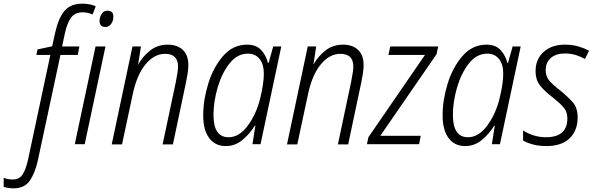

<svg xmlns="http://www.w3.org/2000/svg" viewBox="-145 -785 3231 1045"><path d="M472 -694Q472 -727 441 -727Q419 -727 408 -709Q397 -691 397 -671Q397 -638 429 -638Q448 -638 460 -655Q472 -672 472 -694ZM316 0 429 -532H375L262 0ZM61 88 184 -486H278L287 -532H193L208 -603Q221 -662 242.5 -690Q264 -718 305 -718Q333 -718 359 -706L376 -751Q344 -765 304 -765Q239 -765 206 -726Q173 -687 155 -606L139 -533L59 -516L53 -486H129L8 82Q-3 134 -21 163Q-39 192 -75 192Q-100 192 -125 183V232Q-101 240 -71 240Q-12 240 17 198.5Q46 157 61 88Z M519 1 577 -270Q599 -376 646.5 -434Q694 -492 753 -492Q824 -492 824 -423Q824 -405 820 -383.5Q816 -362 812 -339L740 1H796L867 -335Q872 -358 876 -384Q880 -410 880 -431Q880 -486 849.5 -514Q819 -542 768 -542Q712 -542 671.5 -509.5Q631 -477 608 -435H607L622 -532H576L463 1Z M1017 -159Q1017 -231 1039.5 -308.5Q1062 -386 1104 -439.5Q1146 -493 1204 -493Q1245 -493 1268 -464Q1291 -435 1291 -384Q1291 -331 1271 -249Q1250 -164 1203.5 -101Q1157 -38 1099 -38Q1017 -38 1017 -159ZM1242 -101H1245L1229 0H1273L1386 -532H1342L1317 -443H1313Q1304 -482 1277 -512Q1250 -542 1200 -542Q1123 -542 1069.5 -480.5Q1016 -419 988.5 -330Q961 -241 961 -157Q961 -77 993.5 -33.5Q1026 10 1084 10Q1135 10 1175 -23.5Q1215 -57 1242 -101Z M1473 1 1531 -270Q1553 -376 1600.5 -434Q1648 -492 1707 -492Q1778 -492 1778 -423Q1778 -405 1774 -383.5Q1770 -362 1766 -339L1694 1H1750L1821 -335Q1826 -358 1830 -384Q1834 -410 1834 -431Q1834 -486 1803.5 -514Q1773 -542 1722 -542Q1666 -542 1625.5 -509.5Q1585 -477 1562 -435H1561L1576 -532H1530L1417 1Z M2136 0 2145 -46H1925L2231 -490L2240 -532H1979L1969 -486H2168L1860 -38L1852 0Z M2320 -159Q2320 -231 2342.5 -308.5Q2365 -386 2407 -439.5Q2449 -493 2507 -493Q2548 -493 2571 -464Q2594 -435 2594 -384Q2594 -331 2574 -249Q2553 -164 2506.5 -101Q2460 -38 2402 -38Q2320 -38 2320 -159ZM2545 -101H2548L2532 0H2576L2689 -532H2645L2620 -443H2616Q2607 -482 2580 -512Q2553 -542 2503 -542Q2426 -542 2372.5 -480.5Q2319 -419 2291.5 -330Q2264 -241 2264 -157Q2264 -77 2296.5 -33.5Q2329 10 2387 10Q2438 10 2478 -23.5Q2518 -57 2545 -101Z M2999 -146Q2999 -199 2971.5 -229.5Q2944 -260 2901 -295Q2863 -324 2844 -347Q2825 -370 2825 -403Q2825 -446 2853.5 -470Q2882 -494 2929 -494Q2963 -494 2990.5 -485Q3018 -476 3039 -464L3061 -509Q3037 -522 3004 -532Q2971 -542 2929 -542Q2858 -542 2814 -502.5Q2770 -463 2770 -398Q2770 -349 2795.5 -318Q2821 -287 2862 -256Q2902 -224 2922.5 -200.5Q2943 -177 2943 -141Q2943 -38 2826 -38Q2790 -38 2757 -49Q2724 -60 2702 -75V-20Q2722 -8 2754.5 1Q2787 10 2829 10Q2911 10 2955 -32Q2999 -74 2999 -146Z"/></svg>

Font: Noto Sans UI SemiCondensed Light
Style: Italic
Weight: 300
Width: 4
Designer: Monotype Design Team
Foundry: Monotype Imaging Inc.
Version: 1.001